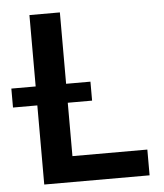

<svg xmlns="http://www.w3.org/2000/svg" viewBox="-87 -752 680 798"><g transform="rotate(-5 252.5 -353.5)"><path d="M65.4 -330.1H-36.1V-409.2H65.4V-707H192.4V-409.2H293.9V-330.1H192.4V-107.4H504.9V0H65.4Z"/></g></svg>

Font: Pretendard Std SemiBold
Style: Regular
Weight: 600
Designer: Base glyphs from Inter by Rasmus Andersson; Hangeul glyphs from Noto Sans CJK(Source Han Sans) by Jang Soo-young and Kan
Foundry: Kil Hyung-jin
Version: Version 1.309